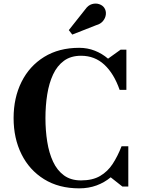

<svg xmlns="http://www.w3.org/2000/svg" viewBox="-20 -1022 788 1052"><path d="M507 -884 376 -832.5 357 -857 447 -970.5Q463 -993.5 484 -999.5Q505 -1005.5 523.5 -999.2Q542 -993 551.5 -979Q562 -963 560 -943.2Q558 -923.5 544.5 -907Q531 -890.5 507 -884ZM683 -220.5V0H650.5L586.5 -50.5Q552.5 -22 509 -6Q465.5 10 414 10Q302.5 10 221.8 -40Q141 -90 97.8 -177Q54.5 -264 54.5 -375Q54.5 -486 97.8 -573Q141 -660 221.8 -710Q302.5 -760 414 -760Q459.5 -760 499.5 -744.2Q539.5 -728.5 572 -700.5L641 -750H672.5V-529.5H635.5Q604.5 -618.5 551.8 -667.5Q499 -716.5 424 -716.5Q368 -716.5 330.5 -689Q293 -661.5 270.8 -613.8Q248.5 -566 238.8 -504.5Q229 -443 229 -375Q229 -307 238.8 -245.5Q248.5 -184 270.8 -136.2Q293 -88.5 330.5 -61Q368 -33.5 424 -33.5Q487 -33.5 528.5 -57.8Q570 -82 597.5 -124.2Q625 -166.5 646 -220.5Z"/></svg>

Font: Bodoni* 06pt
Style: Bold
Weight: 700
Version: Version 2.3